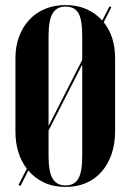

<svg xmlns="http://www.w3.org/2000/svg" viewBox="-20 -729 515 759"><path d="M41 -499Q41 -546 55.5 -584.5Q70 -623 96 -651Q122 -679 158.5 -694Q195 -709 239 -709Q285 -709 321.5 -693Q358 -677 384 -648L413 -704L420 -700L390 -641Q435 -585 435 -499V-210Q435 -160 421 -119.5Q407 -79 381.5 -50Q356 -21 320 -5.5Q284 10 239 10Q192 10 155 -7Q118 -24 92 -55L61 6L53 2L86 -62Q41 -121 41 -210ZM172 -231 305 -492V-588Q305 -651 290 -677Q275 -703 239 -703Q204 -703 188 -676Q172 -649 172 -588ZM172 -111Q172 -50 188 -23Q204 4 239 4Q274 4 289.5 -22.5Q305 -49 305 -111V-474L172 -213Z"/></svg>

Font: Moniqa Black Display
Style: Regular
Weight: 900
Designer: Rajesh Rajput
Foundry: Rajesh Rajput
Version: Version 1.000